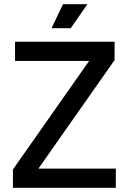

<svg xmlns="http://www.w3.org/2000/svg" viewBox="-20 -900 615 920"><path d="M282 -880 227 -765H319L399 -880ZM52 -700V-608H407L42 -88V0H535V-92H164L529 -612V-700Z"/></svg>

Font: Space Text Medium
Style: Regular
Weight: 500
Designer: Florian Karsten (Space Text), Colophon Foundry (Space Mono)
Foundry: Florian Karsten
Version: Version 1.003;PS 001.003;hotconv 1.0.88;makeotf.lib2.5.64775